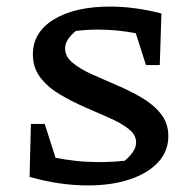

<svg xmlns="http://www.w3.org/2000/svg" viewBox="-20 -555 596 584"><path d="M247 9Q161 9 70 -17L74 -178H116L149 -75Q180 -69 212.5 -65.5Q245 -62 280 -62Q321 -62 359 -66Q372 -76 383 -91Q394 -106 394 -122Q394 -145 371 -163Q348 -181 312.5 -196.5Q277 -212 237 -229.5Q197 -247 161 -268.5Q125 -290 102.5 -319.5Q80 -349 80 -390Q80 -457 144 -496Q208 -535 315 -535Q353 -535 393 -529.5Q433 -524 471 -514L466 -357H424L393 -454Q335 -465 278 -465Q246 -465 211 -461Q197 -450 187.5 -436.5Q178 -423 178 -407Q178 -383 201 -364Q224 -345 259.5 -329Q295 -313 335 -296Q375 -279 411 -258Q447 -237 469.5 -208.5Q492 -180 492 -141Q492 -95 461 -61.5Q430 -28 375 -9.5Q320 9 247 9Z"/></svg>

Font: Piazzolla SC Medium
Style: Regular
Weight: 500
Designer: Juan Pablo del Peral
Foundry: Huerta Tipografica
Version: Version 1.330